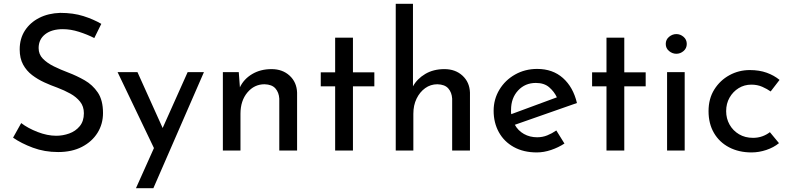

<svg xmlns="http://www.w3.org/2000/svg" viewBox="-20 -795 4173 1014"><path d="M478 -594Q441 -613 397 -627Q353 -641 312 -641Q253 -641 218.5 -614Q184 -587 184 -541Q184 -508 206.5 -485Q229 -462 264.5 -444.5Q300 -427 340 -412Q385 -395 427 -371Q469 -347 496.5 -306.5Q524 -266 524 -198Q524 -140 495 -93.5Q466 -47 413 -19.5Q360 8 287 8Q215 8 153.5 -15Q92 -38 49 -68L92 -145Q127 -118 178.5 -98Q230 -78 277 -78Q312 -78 345.5 -90Q379 -102 401 -128.5Q423 -155 423 -197Q423 -233 403 -258Q383 -283 351.5 -300.5Q320 -318 283 -332Q249 -344 214 -360Q179 -376 149.5 -398.5Q120 -421 102 -454Q84 -487 84 -534Q84 -591 111.5 -633.5Q139 -676 187 -700.5Q235 -725 298 -727Q367 -727 420.5 -710Q474 -693 515 -669Z M698 199 793 -13 601 -414H706L839 -119L971 -414H1057L790 199Z M1241 -414 1247 -334Q1268 -378 1312 -404Q1356 -430 1414 -430Q1472 -430 1509.5 -395.5Q1547 -361 1549 -306V0H1455V-274Q1453 -307 1434.5 -328Q1416 -349 1377 -350Q1323 -350 1286.5 -306.5Q1250 -263 1250 -194V0H1157V-414Z M1750 -596H1844V-413H1957V-339H1844V0H1750V-339H1674V-413H1750Z M2070 0V-775H2161V-339Q2183 -379 2226 -404.5Q2269 -430 2327 -430Q2385 -430 2422.5 -395.5Q2460 -361 2462 -306V0H2368V-274Q2366 -307 2347.5 -328Q2329 -349 2290 -350Q2254 -350 2225.5 -329.5Q2197 -309 2180 -274Q2163 -239 2163 -194V0Z M2815 10Q2745 10 2693.5 -18.5Q2642 -47 2614.5 -97Q2587 -147 2587 -210Q2587 -271 2617.5 -321.5Q2648 -372 2700.5 -401.5Q2753 -431 2817 -431Q2899 -431 2953 -383Q3007 -335 3027 -251L2699 -136Q2716 -105 2747 -87.5Q2778 -70 2817 -70Q2845 -70 2870 -80Q2895 -90 2918 -106L2961 -37Q2929 -16 2890.5 -3Q2852 10 2815 10ZM2679 -215Q2678 -203 2680 -192L2921 -281Q2907 -311 2880.5 -334Q2854 -357 2810 -357Q2753 -357 2716 -317Q2679 -277 2679 -215Z M3183 -596H3277V-413H3390V-339H3277V0H3183V-339H3107V-413H3183Z M3503 -414H3596V0H3503ZM3496 -563Q3496 -586 3513.5 -600.5Q3531 -615 3552 -615Q3573 -615 3590 -600.5Q3607 -586 3607 -563Q3607 -540 3590 -525.5Q3573 -511 3552 -511Q3531 -511 3513.5 -525.5Q3496 -540 3496 -563Z M4094 -39Q4066 -16 4027 -3Q3988 10 3949 10Q3882 10 3830.5 -17Q3779 -44 3750.5 -93Q3722 -142 3722 -208Q3722 -274 3752.5 -322.5Q3783 -371 3832.5 -398Q3882 -425 3940 -425Q3990 -425 4029 -411Q4068 -397 4097 -373L4050 -312Q4032 -325 4006 -336.5Q3980 -348 3948 -348Q3911 -348 3881 -329.5Q3851 -311 3833 -279.5Q3815 -248 3815 -208Q3815 -169 3833 -137Q3851 -105 3883 -86Q3915 -67 3957 -67Q3983 -67 4005.5 -75Q4028 -83 4046 -97Z"/></svg>

Font: Synthetic
Style: Regular
Weight: 400
Designer: Santiago Orozco
Foundry: Typemade
Version: Version 2.000; ttfautohint (v1.8.4.7-5d5b)